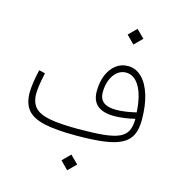

<svg xmlns="http://www.w3.org/2000/svg" viewBox="-140 -896 1157 1251"><g transform="rotate(15 438.5 -270.5)"><path d="M579.6 -722.7 632.3 -775.4 685.5 -722.7 632.3 -669.4ZM770.5 -205.6Q733.4 -196.3 697.3 -191.7Q661.1 -187 631.3 -187Q480.5 -187 480.5 -314Q480.5 -376 500.2 -423.6Q520 -471.2 555.2 -498.3Q590.3 -525.4 635.3 -525.4Q689.5 -525.4 729.2 -486.3Q769 -447.3 791 -376Q813 -304.7 813 -207Q813 -147 793.9 -107.2Q774.9 -67.4 730.7 -43.7Q686.5 -20 610.8 -10Q535.2 0 421.4 0Q288.1 0 209 -17.8Q129.9 -35.6 95.2 -77.6Q60.5 -119.6 60.5 -192.4Q60.5 -250.5 83 -349.1L124.5 -339.4Q103.5 -245.1 103.5 -196.8Q103.5 -138.2 133.5 -105Q163.6 -71.8 233.6 -58.3Q303.7 -44.9 424.3 -44.9Q530.3 -44.9 597.9 -51.8Q665.5 -58.6 703.1 -76.2Q740.7 -93.8 755.6 -125.2Q770.5 -156.7 770.5 -205.6ZM767.6 -248Q761.7 -357.9 726.3 -419.4Q690.9 -481 633.8 -481Q601.6 -481 575.7 -459.7Q549.8 -438.5 534.9 -401.6Q520 -364.7 520 -317.4Q520 -229.5 631.8 -229.5Q689.5 -229.5 767.6 -248ZM375 180.2 427.7 127.4 481 180.2 427.7 233.4Z"/></g></svg>

Font: Estedad-FD ExtraLight
Style: Regular
Weight: 200
Designer: Amin Abedi
Version: Version 7.3